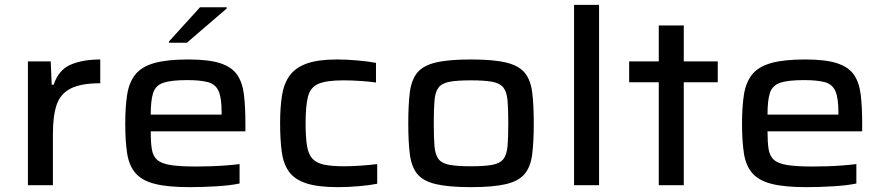

<svg xmlns="http://www.w3.org/2000/svg" viewBox="-20 -763 3644 791"><path d="M95 0V-510H189L193 -414H201Q222 -476 272 -497Q322 -518 393 -518V-420Q314 -420 271.5 -398.5Q229 -377 213.5 -331.5Q198 -286 198 -213V0Z M761 8Q671 8 618 -5.5Q565 -19 538.5 -49.5Q512 -80 504 -130Q496 -180 496 -254Q496 -324 504 -374Q512 -424 537.5 -456Q563 -488 615 -503Q667 -518 756 -518Q840 -518 887.5 -502.5Q935 -487 957 -455Q979 -423 985 -373Q991 -323 991 -253V-222H601Q601 -177 605.5 -148.5Q610 -120 627.5 -104.5Q645 -89 683 -83Q721 -77 787 -77Q814 -77 846.5 -78Q879 -79 911 -81.5Q943 -84 967 -87V-7Q929 1 872 4.5Q815 8 761 8ZM601 -291H893V-302Q893 -360 880.5 -388Q868 -416 837 -424.5Q806 -433 752 -433Q685 -433 653 -422Q621 -411 611 -380.5Q601 -350 601 -291ZM676 -587V-592L804 -733H914V-728L750 -587Z M1373 8Q1289 8 1241 -8Q1193 -24 1170 -56.5Q1147 -89 1140.5 -139Q1134 -189 1134 -257Q1134 -322 1142 -371Q1150 -420 1174 -452.5Q1198 -485 1244.5 -501.5Q1291 -518 1368 -518Q1408 -518 1453 -514Q1498 -510 1529 -504V-423Q1503 -427 1465 -429.5Q1427 -432 1395 -432Q1326 -432 1292.5 -418Q1259 -404 1249 -365.5Q1239 -327 1239 -255Q1239 -199 1244.5 -164Q1250 -129 1266 -110.5Q1282 -92 1313.5 -85Q1345 -78 1397 -78Q1428 -78 1464.5 -80.5Q1501 -83 1534 -87V-6Q1505 0 1459.5 4Q1414 8 1373 8Z M1920 8Q1828 8 1775.5 -4.5Q1723 -17 1699 -46.5Q1675 -76 1668.5 -127Q1662 -178 1662 -255Q1662 -332 1668.5 -383Q1675 -434 1699 -463.5Q1723 -493 1775.5 -505.5Q1828 -518 1920 -518Q2012 -518 2064.5 -505.5Q2117 -493 2141.5 -463.5Q2166 -434 2172.5 -383Q2179 -332 2179 -255Q2179 -178 2172.5 -127Q2166 -76 2141.5 -46.5Q2117 -17 2064.5 -4.5Q2012 8 1920 8ZM1920 -78Q1977 -78 2008.5 -84Q2040 -90 2054 -108Q2068 -126 2071 -161Q2074 -196 2074 -255Q2074 -313 2071 -348.5Q2068 -384 2054 -402Q2040 -420 2008.5 -426Q1977 -432 1920 -432Q1863 -432 1831.5 -426Q1800 -420 1786.5 -402Q1773 -384 1770 -348.5Q1767 -313 1767 -255Q1767 -196 1770 -161Q1773 -126 1786.5 -108Q1800 -90 1831.5 -84Q1863 -78 1920 -78Z M2345 0V-743H2448V0Z M2694 0V-424H2572V-510H2694V-658H2797V-510H2937V-424H2797V0Z M3302 8Q3212 8 3159 -5.5Q3106 -19 3079.5 -49.5Q3053 -80 3045 -130Q3037 -180 3037 -254Q3037 -324 3045 -374Q3053 -424 3078.5 -456Q3104 -488 3156 -503Q3208 -518 3297 -518Q3381 -518 3428.5 -502.5Q3476 -487 3498 -455Q3520 -423 3526 -373Q3532 -323 3532 -253V-222H3142Q3142 -177 3146.5 -148.5Q3151 -120 3168.5 -104.5Q3186 -89 3224 -83Q3262 -77 3328 -77Q3355 -77 3387.5 -78Q3420 -79 3452 -81.5Q3484 -84 3508 -87V-7Q3470 1 3413 4.5Q3356 8 3302 8ZM3142 -291H3434V-302Q3434 -360 3421.5 -388Q3409 -416 3378 -424.5Q3347 -433 3293 -433Q3226 -433 3194 -422Q3162 -411 3152 -380.5Q3142 -350 3142 -291Z"/></svg>

Font: Saira Expanded Medium
Style: Regular
Weight: 500
Width: 7
Designer: Hector Gatti with collaboration of the Omnibus-Type team
Foundry: Omnibus-Type
Version: Version 1.100; ttfautohint (v1.8.3)